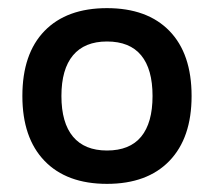

<svg xmlns="http://www.w3.org/2000/svg" viewBox="-20 -758 526 472"><path d="M243 -306Q144 -306 89.5 -362.5Q35 -419 35 -522Q35 -626 89.5 -682Q144 -738 243 -738Q342 -738 396.5 -682Q451 -626 451 -522Q451 -419 396.5 -362.5Q342 -306 243 -306ZM243 -388Q299 -388 327 -422Q355 -456 355 -522Q355 -588 327 -622Q299 -656 243 -656Q188 -656 159.5 -622Q131 -588 131 -522Q131 -456 159.5 -422Q188 -388 243 -388Z"/></svg>

Font: M PLUS 1 Medium
Style: Regular
Weight: 500
Designer: Coji Morishita
Foundry: UNDERFOREST DESIGN
Version: Version 1.001